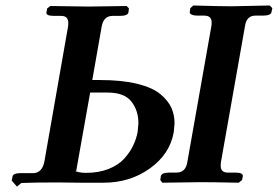

<svg xmlns="http://www.w3.org/2000/svg" viewBox="-20 -669 1017 703"><path d="M310.1 -330.1 258.8 -42 248 -45.9Q266.1 -36.1 294.9 -36.1Q341.8 -36.1 377.9 -50.5Q414.1 -64.9 435.1 -88.4Q456.1 -111.8 467.5 -136Q479 -160.2 483.9 -185.1Q486.8 -214.8 486.8 -217.8Q486.8 -264.6 460.9 -297.4Q435.1 -330.1 374 -330.1ZM877 -573.2 789.1 -76.2Q788.1 -70.3 788.1 -62Q788.1 -37.1 814 -37.1H840.8Q870.6 -37.1 869.1 -23.9L866.2 -9.8L854 0Q754.9 -2 715.8 -2L574.2 0L566.9 -9.8L568.8 -23.9Q571.8 -37.1 601.1 -37.1H626Q660.2 -37.1 666 -76.2L753.9 -573.2Q754.9 -578.1 754.9 -586.9Q754.9 -611.8 728 -611.8H702.1Q689.9 -611.8 681.9 -615.5Q673.8 -619.1 674.8 -625L676.8 -639.2L688 -648.9Q788.1 -646 826.2 -646L967.8 -648.9L977.1 -639.2L974.1 -625Q972.2 -611.8 941.9 -611.8H916Q882.8 -612.3 877 -573.2ZM229 -570.8Q230 -575.7 230 -585Q230 -610.8 204.1 -610.8H178.2Q148.4 -610.8 149.9 -623L152.8 -638.2L164.1 -647Q270 -645 305.2 -645L443.8 -647L452.1 -638.2L450.2 -623Q447.3 -610.8 418 -610.8H392.1Q358.9 -610.8 352.1 -570.8L317.9 -376H345.2Q426.3 -376 482.7 -362.1Q539.1 -348.1 567.6 -324Q596.2 -299.8 607.7 -273.9Q619.1 -248 619.1 -217.8Q619.1 -214.8 616.2 -185.1Q602.1 -105 529.1 -52.5Q456.1 0 358.9 0H276.9L190.9 -1Q107.9 -1 58.1 1L42 14.2L22.9 -7.8L25.9 -22.9Q27.8 -35.2 58.1 -35.2H105Q133.8 -38.1 142.1 -75.2Z"/></svg>

Font: Linux Libertine O
Style: Semibold Italic
Weight: 600
Italic angle: -11.5°
Designer: Philipp H. Poll
Foundry: Philipp H. Poll
Version: Version 5.1.2